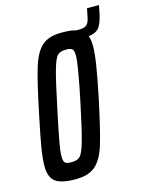

<svg xmlns="http://www.w3.org/2000/svg" viewBox="-118 -850 707 930"><g transform="rotate(-15 235.5 -385.0)"><path d="M471 -778 467 -757Q456 -697 440 -673.5Q424 -650 384 -645Q392 -626 392 -595Q392 -558 383 -501Q374 -444 354 -346Q320 -187 300 -121Q280 -55 245.5 -23.5Q211 8 145 8Q73 8 43.5 -14Q14 -36 14 -92Q14 -130 23.5 -186Q33 -242 54 -342Q87 -502 108 -569Q129 -636 162.5 -666Q196 -696 262 -696Q309 -696 333 -688H349Q376 -688 387.5 -700Q399 -712 404 -742L411 -778ZM300 -569Q300 -596 291.5 -603.5Q283 -611 261 -611Q232 -611 218 -597.5Q204 -584 189 -531Q174 -478 146 -344Q123 -235 114.5 -188Q106 -141 106 -118Q106 -91 114.5 -84Q123 -77 147 -77Q175 -77 189 -90.5Q203 -104 218.5 -157.5Q234 -211 262 -344Q300 -526 300 -569Z"/></g></svg>

Font: Saira Ultra Condensed SemiBold
Style: Italic
Weight: 600
Width: 1
Italic angle: -12°
Designer: Hector Gatti with collaboration of the Omnibus-Type team
Foundry: Omnibus-Type
Version: Version 1.001; ttfautohint (v1.8)